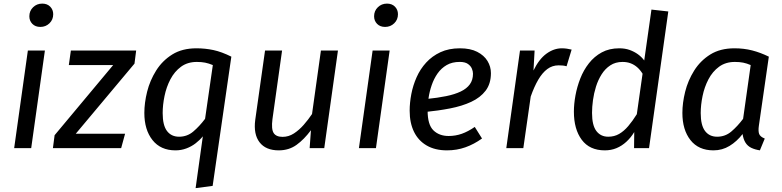

<svg xmlns="http://www.w3.org/2000/svg" viewBox="-20 -800 4225 1037"><path d="M130.5 -527.1H222.5L148.5 0H56.5ZM197.9 -654.6Q170.7 -654.6 154.6 -671.2Q138.5 -687.8 138.5 -712Q138.5 -741.2 158.7 -760.8Q178.8 -780.5 208.1 -780.5Q235.2 -780.5 251.3 -763.9Q267.4 -747.3 267.4 -723.1Q267.4 -693.9 247.3 -674.3Q227.1 -654.6 197.9 -654.6Z M362.8 -527.1H715.4L706.4 -456.4L389.2 -77.7H655.6L634.4 0H265.8L274.9 -69.7L591.1 -448.4H351.7Z M1041 -539.1Q1088.1 -539.1 1132.8 -529.6Q1177.5 -520 1229.5 -494L1128.5 204L1036.5 216.1L1075.5 -63.7Q1059.6 -43.8 1037.1 -26.4Q1014.7 -8.9 986.7 1.6Q958.7 12.1 927.7 12.1Q847.6 12.1 803.6 -43.5Q759.6 -99 759.6 -190.1Q759.6 -244.1 774.6 -304.7Q789.7 -365.2 823.2 -418.7Q856.7 -472.2 910.3 -505.7Q963.9 -539.1 1041 -539.1ZM1042.9 -465.5Q993.1 -465.5 957.7 -439.6Q922.4 -413.6 900.4 -371.7Q878.5 -329.8 868.6 -281.4Q858.6 -233 858.6 -189.1Q858.6 -123.3 882 -92.4Q905.4 -61.6 947.2 -61.6Q991 -61.6 1023.8 -89.5Q1056.7 -117.3 1087.6 -158.2L1129.5 -448.6Q1107.6 -457.6 1088.2 -461.6Q1068.8 -465.5 1042.9 -465.5Z M1485.5 12.1Q1415.4 12.1 1381.9 -31.5Q1348.5 -75 1358.5 -152L1411.5 -527.1H1503.5L1451.5 -156.3Q1444.6 -102.5 1458 -81.6Q1471.4 -60.8 1506.2 -60.8Q1539 -60.8 1567.3 -79.2Q1595.7 -97.6 1620.5 -125.9Q1645.4 -154.3 1665.3 -184.2L1713.3 -527.1H1805.3L1731.3 0H1652.4L1659.4 -96.7Q1622.4 -46.8 1581.4 -17.4Q1540.4 12.1 1485.5 12.1Z M1992.5 -527.1H2084.5L2010.5 0H1918.5ZM2059.9 -654.6Q2032.7 -654.6 2016.6 -671.2Q2000.5 -687.8 2000.5 -712Q2000.5 -741.2 2020.7 -760.8Q2040.8 -780.5 2070.1 -780.5Q2097.2 -780.5 2113.3 -763.9Q2129.4 -747.3 2129.4 -723.1Q2129.4 -693.9 2109.3 -674.3Q2089.1 -654.6 2059.9 -654.6Z M2464.1 -539.1Q2520.2 -539.1 2557.3 -520.1Q2594.4 -501.1 2613 -470.6Q2631.5 -440 2631.5 -405Q2631.5 -348 2603 -310.4Q2574.5 -272.9 2524.9 -249.9Q2475.4 -226.9 2410.9 -214.4Q2346.4 -201.9 2275.5 -195L2284.6 -265.4Q2343.5 -271.3 2389.8 -280.8Q2436.2 -290.3 2468.5 -305.8Q2500.8 -321.3 2517.7 -344.7Q2534.6 -368.1 2534.6 -401.9Q2534.6 -414.9 2528.6 -429.3Q2522.6 -443.8 2507.2 -454.7Q2491.8 -465.6 2462.9 -465.6Q2422 -465.6 2392.7 -448.7Q2363.3 -431.7 2343.3 -403.2Q2323.4 -374.7 2311.5 -339.8Q2299.5 -304.9 2294.5 -269.4Q2289.6 -234 2289.6 -202.1Q2289.6 -126.3 2321 -95.9Q2352.4 -65.5 2403.2 -65.5Q2440.2 -65.5 2474.2 -77.5Q2508.1 -89.5 2544.2 -114.5L2583.4 -52Q2540.4 -21 2493.8 -4.5Q2447.2 12.1 2394.1 12.1Q2329.9 12.1 2284.8 -14Q2239.7 -40 2216.1 -88Q2192.6 -136.1 2192.6 -202.1Q2192.6 -245.1 2201.6 -292.1Q2210.6 -339.1 2230.2 -383.1Q2249.7 -427.1 2281.8 -462.1Q2313.8 -497.1 2358.9 -518.1Q2404 -539.1 2464.1 -539.1Z M3014.4 -539.1Q3028.4 -539.1 3041.9 -537.1Q3055.4 -535.1 3067.4 -532.1L3040.1 -442.1Q3029.1 -445.1 3019.6 -446.1Q3010.1 -447.1 2997.1 -447.1Q2963.1 -447.1 2936.2 -427.2Q2909.2 -407.2 2887.3 -369.7Q2865.3 -332.3 2846.4 -278.5L2806.5 0H2714.5L2788.5 -527.1H2867.4L2861.4 -419.2Q2891.4 -481.1 2931.4 -510.1Q2971.4 -539.1 3014.4 -539.1Z M3459.5 -473.4 3498.5 -748.2 3589.5 -738.1 3485.5 0H3404.6L3405.6 -86.8Q3387.6 -56.9 3363.1 -34.4Q3338.7 -11.9 3309.7 0.1Q3280.7 12.1 3246.6 12.1Q3164.6 12.1 3122.1 -44.9Q3079.6 -101.9 3079.6 -197Q3079.6 -238 3088.1 -284.6Q3096.6 -331.1 3114.2 -376.1Q3131.7 -421.1 3160.7 -458.1Q3189.7 -495.1 3230.2 -517.1Q3270.7 -539.1 3324.8 -539.1Q3355.7 -539.1 3380.7 -530.2Q3405.6 -521.2 3425.6 -506.8Q3445.6 -492.3 3459.5 -473.4ZM3342 -465.5Q3304.1 -465.5 3276.2 -447Q3248.3 -428.6 3229.4 -398.6Q3210.5 -368.7 3199 -332.3Q3187.6 -295.8 3182.6 -258.9Q3177.6 -222 3177.6 -190.1Q3177.6 -123.3 3201 -92.4Q3224.4 -61.6 3265.1 -61.6Q3298 -61.6 3323.9 -76.6Q3349.8 -91.5 3373.2 -119Q3396.6 -146.4 3419.5 -183.2L3450.5 -401.9Q3437.5 -422.8 3421.6 -436.7Q3405.7 -450.6 3386.3 -458Q3366.9 -465.5 3342 -465.5Z M3947 -539.1Q3998 -539.1 4042.7 -527.6Q4087.4 -516.1 4132.5 -494L4078.6 -120.5Q4074.6 -92.5 4080 -77Q4085.5 -61.6 4110.5 -51.6L4084.2 12Q4058.1 8.1 4038 -1.4Q4018 -11 4006.4 -29.5Q3994.8 -48 3990.7 -76Q3959.8 -36 3920.3 -11.9Q3880.8 12.1 3833.7 12.1Q3752.7 12.1 3709.1 -43.5Q3665.6 -99 3665.6 -190.1Q3665.6 -244.1 3680.6 -304.6Q3695.7 -365.2 3729.2 -418.7Q3762.7 -472.2 3816.3 -505.7Q3869.9 -539.1 3947 -539.1ZM3948.9 -465.5Q3899.1 -465.5 3863.7 -439.6Q3828.3 -413.6 3806.4 -371.7Q3784.5 -329.8 3774.6 -281.4Q3764.6 -233 3764.6 -189.1Q3764.6 -123.3 3788 -92.4Q3811.4 -61.6 3853.2 -61.6Q3896.9 -61.6 3929.8 -89.5Q3962.7 -117.3 3993.5 -158.2L4034.5 -448.6Q4013.6 -457.6 3994.2 -461.6Q3974.8 -465.5 3948.9 -465.5Z"/></svg>

Font: Fira Sans Variable
Style: Italic
Weight: 397
Italic angle: -8°
Designer: Carrois Corporate & Edenspiekermann AG
Foundry: Carrois Corporate GbR & Edenspiekermann AG
Version: Version 4.202